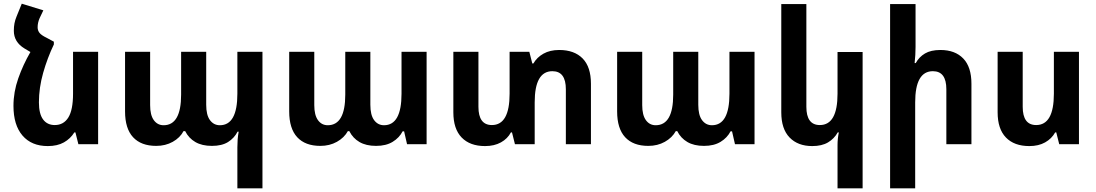

<svg xmlns="http://www.w3.org/2000/svg" viewBox="-20 -782 5944 1041"><path d="M272 -556V-541Q237 -468 214 -387Q191 -306 191 -227Q191 -165 213.5 -134.5Q236 -104 277 -104Q325 -104 350.5 -145Q376 -186 376 -274V-501H512V0H405L389 -64H383Q362 -30 326.5 -10Q291 10 239 10Q151 10 102 -47Q53 -104 53 -208Q53 -283 79 -357Q105 -431 145 -500L113 -519Q55 -554 55 -615Q55 -637 58.5 -655.5Q62 -674 70 -693L98 -762L215 -726L195 -684Q184 -659 184 -634Q184 -617 194 -604Q204 -591 233 -577Z M1267 239V17Q1267 -6 1268.5 -25.5Q1270 -45 1274 -68H1268Q1250 -33 1216.5 -12Q1183 9 1129 9Q1075 9 1039 -12Q1003 -33 984 -71H975Q956 -35 916.5 -13Q877 9 827 9Q745 9 701.5 -38Q658 -85 658 -178V-501H794V-212Q794 -158 814 -130.5Q834 -103 867 -103Q962 -103 962 -269V-501H1098V-214Q1098 -158 1118.5 -130.5Q1139 -103 1172 -103Q1267 -103 1267 -274V-501H1403V239Z M1717 9Q1635 9 1591.5 -38Q1548 -85 1548 -178V-501H1684V-212Q1684 -158 1704 -130.5Q1724 -103 1757 -103Q1852 -103 1852 -269V-501H1988V-214Q1988 -158 2008.5 -130.5Q2029 -103 2062 -103Q2157 -103 2157 -274V-501H2293V0H2187L2171 -70H2163Q2145 -35 2109 -13Q2073 9 2019 9Q1965 9 1929 -12Q1893 -33 1874 -71H1866Q1846 -35 1806.5 -13Q1767 9 1717 9Z M3012 -511Q3094 -511 3139 -465Q3184 -419 3184 -328V0H3048V-298Q3048 -396 2975 -396Q2879 -396 2879 -227V0H2772L2756 -64H2750Q2732 -30 2696 -10Q2660 10 2610 10Q2528 10 2483 -36.5Q2438 -83 2438 -173V-501H2574V-203Q2574 -104 2647 -104Q2743 -104 2743 -274V-501H2850L2866 -438H2872Q2891 -471 2926.5 -491Q2962 -511 3012 -511Z M3495 9Q3413 9 3369.5 -38Q3326 -85 3326 -178V-501H3462V-212Q3462 -158 3482 -130.5Q3502 -103 3535 -103Q3630 -103 3630 -269V-501H3766V-214Q3766 -158 3786.5 -130.5Q3807 -103 3840 -103Q3935 -103 3935 -274V-501H4071V0H3965L3949 -70H3941Q3923 -35 3887 -13Q3851 9 3797 9Q3743 9 3707 -12Q3671 -33 3652 -71H3644Q3624 -35 3584.5 -13Q3545 9 3495 9Z M4657 239H4521V5Q4521 -30 4528 -64H4522Q4503 -30 4469.5 -10Q4436 10 4384 10Q4306 10 4261 -36.5Q4216 -83 4216 -173V-760H4352V-203Q4352 -104 4425 -104Q4521 -104 4521 -274V-500H4657Z M4944 -760V-527Q4944 -485 4939 -440H4945Q4963 -473 4995 -492Q5027 -511 5079 -511Q5158 -511 5202.5 -465Q5247 -419 5247 -328V0H5111V-298Q5111 -396 5038 -396Q4942 -396 4942 -227V239H4806V-760Z M5830 -501V0H5723L5707 -64H5701Q5682 -30 5646.5 -10Q5611 10 5561 10Q5479 10 5434 -36.5Q5389 -83 5389 -173V-501H5525V-203Q5525 -104 5598 -104Q5694 -104 5694 -274V-501Z"/></svg>

Font: Noto Sans Armenian SemiCondensed
Style: Bold
Weight: 700
Width: 4
Designer: Monotype Design Team
Foundry: Monotype Imaging Inc.
Version: Version 2.008; ttfautohint (v1.8.4.7-5d5b)